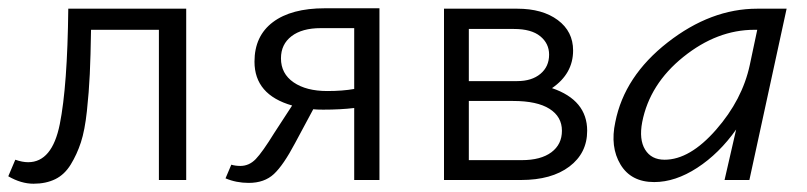

<svg xmlns="http://www.w3.org/2000/svg" viewBox="-29 -435 1950 464"><path d="M421 -414V0H355V-363H191Q190 -299 188 -256Q186 -213 181 -166.5Q176 -120 166.5 -91Q157 -62 142 -37.5Q127 -13 104.5 -2Q82 9 52 9Q22 9 -9 -9L8 -49Q25 -43 39 -43Q97 -43 115.5 -135Q134 -227 136 -414Z M756 -415H888V0H827V-174Q794 -170 752 -170Q736 -170 728 -171L684 -89Q656 -36 633 -14.5Q610 7 572 7Q542 7 516 -4L530 -37Q540 -34 552 -34Q573 -34 589 -50.5Q605 -67 634 -114L677 -180Q586 -206 586 -286Q586 -348 630.5 -381.5Q675 -415 756 -415ZM762 -215Q799 -215 827 -220V-367H746Q701 -367 675.5 -347.5Q650 -328 650 -294Q650 -257 680.5 -236Q711 -215 762 -215Z M1305 -222Q1390 -193 1390 -119Q1390 -65 1347 -32.5Q1304 0 1230 0H1044V-414H1221Q1282 -414 1319 -386.5Q1356 -359 1356 -313Q1356 -257 1305 -222ZM1213 -365H1104V-239H1221Q1256 -239 1277 -256.5Q1298 -274 1298 -303Q1298 -330 1276.5 -347.5Q1255 -365 1213 -365ZM1232 -48Q1278 -48 1303.5 -67Q1329 -86 1329 -119Q1329 -153 1299 -172Q1269 -191 1211 -191H1104V-48Z M1801 -414H1872L1782 0H1722L1750 -122Q1709 -64 1656 -29.5Q1603 5 1552 5Q1496 5 1470.5 -37.5Q1445 -80 1458 -140Q1480 -251 1584.5 -332.5Q1689 -414 1801 -414ZM1577 -49Q1638 -49 1701.5 -121.5Q1765 -194 1783 -278L1801 -363H1794Q1704 -363 1622.5 -297.5Q1541 -232 1523 -140Q1515 -98 1530 -73.5Q1545 -49 1577 -49Z"/></svg>

Font: EauTest
Style: Italic
Weight: 400
Italic angle: -12°
Designer: Christian Thalmann (Catharsis Fonts)
Version: Version 0.001;PS 000.001;hotconv 1.0.88;makeotf.lib2.5.64775